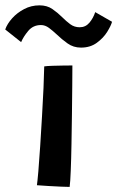

<svg xmlns="http://www.w3.org/2000/svg" viewBox="-92 -714 450 736"><path d="M175 2.5Q165 2.5 142 1.5Q119 0.5 93.5 -1Q68 -2.5 49.5 -4Q51.5 -17 55 -57.2Q58.5 -97.5 62 -153Q65.5 -208.5 69 -267.2Q72.5 -326 74.8 -377.2Q77 -428.5 77.5 -459.5Q87 -461 109.2 -461.8Q131.5 -462.5 153.8 -462.8Q176 -463 185.5 -463Q185.5 -435 185 -385.5Q184.5 -336 183.8 -277Q183 -218 182 -161Q181 -104 179.2 -60Q177.5 -16 175 2.5ZM-72 -601Q-64.5 -622.5 -45.5 -643.8Q-26.5 -665 0.5 -679.2Q27.5 -693.5 59.5 -693.5Q88.5 -693.5 109 -679.2Q129.5 -665 146.5 -648Q161.5 -633 177.2 -621.2Q193 -609.5 213.5 -609.5Q236 -609.5 250.8 -627Q265.5 -644.5 273 -667.5L337.5 -630.5Q333.5 -615.5 319 -592Q304.5 -568.5 279.2 -550Q254 -531.5 218.5 -531.5Q189.5 -531.5 167 -547.5Q144.5 -563.5 126 -581.5Q110.5 -596 95.8 -607Q81 -618 65 -618Q35 -618 16.2 -595.5Q-2.5 -573 -11 -552.5Z"/></svg>

Font: Grandstander Medium
Style: Regular
Weight: 500
Designer: Tyler Finck
Foundry: Etcetera Type Co
Version: Version 1.200; ttfautohint (v1.8.3)